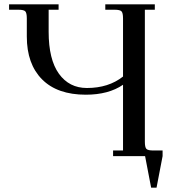

<svg xmlns="http://www.w3.org/2000/svg" viewBox="-20 -722 791 888"><path d="M22 -677V-702H251V-677H205V-575Q205 -447 252.5 -381Q300 -315 382 -315Q482 -315 549 -368V-637Q549 -662 542 -669.5Q535 -677 510 -677H467V-702H696V-677H650V-66Q650 -41 657 -33.5Q664 -26 689 -26H732V0L704 146H679L651 0H503V-26H549V-330Q482 -284 377 -284Q245 -284 174.5 -355Q104 -426 104 -553V-637Q104 -662 97 -669.5Q90 -677 65 -677Z"/></svg>

Font: Dihjauti
Style: Bold
Weight: 700
Designer: T. Christopher White
Version: Version 3.0.0